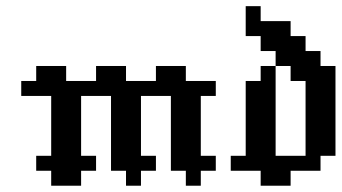

<svg xmlns="http://www.w3.org/2000/svg" viewBox="-20 -591 1088 611"><path d="M95.2 -95.2H142.9V-47.6H95.2ZM142.9 -95.2H190.5V-47.6H142.9ZM190.5 -95.2H238.1V-47.6H190.5ZM238.1 -95.2H285.7V-47.6H238.1ZM142.9 -47.6H190.5V0H142.9ZM190.5 -47.6H238.1V0H190.5ZM333.3 -95.2H381V-47.6H333.3ZM381 -95.2H428.6V-47.6H381ZM428.6 -95.2H476.2V-47.6H428.6ZM381 -47.6H428.6V0H381ZM381 -142.9H428.6V-95.2H381ZM333.3 -142.9H381V-95.2H333.3ZM333.3 -190.5H381V-142.9H333.3ZM333.3 -238.1H381V-190.5H333.3ZM381 -238.1H428.6V-190.5H381ZM381 -190.5H428.6V-142.9H381ZM142.9 -142.9H190.5V-95.2H142.9ZM190.5 -142.9H238.1V-95.2H190.5ZM190.5 -190.5H238.1V-142.9H190.5ZM142.9 -190.5H190.5V-142.9H142.9ZM142.9 -238.1H190.5V-190.5H142.9ZM190.5 -238.1H238.1V-190.5H190.5ZM523.8 -238.1H571.4V-190.5H523.8ZM523.8 -190.5H571.4V-142.9H523.8ZM523.8 -142.9H571.4V-95.2H523.8ZM571.4 -142.9H619V-95.2H571.4ZM571.4 -190.5H619V-142.9H571.4ZM571.4 -238.1H619V-190.5H571.4ZM571.4 -95.2H619V-47.6H571.4ZM523.8 -95.2H571.4V-47.6H523.8ZM571.4 -47.6H619V0H571.4ZM619 -95.2H666.7V-47.6H619ZM523.8 -285.7H571.4V-238.1H523.8ZM571.4 -285.7H619V-238.1H571.4ZM571.4 -333.3H619V-285.7H571.4ZM523.8 -333.3H571.4V-285.7H523.8ZM381 -285.7H428.6V-238.1H381ZM333.3 -285.7H381V-238.1H333.3ZM190.5 -285.7H238.1V-238.1H190.5ZM142.9 -333.3H190.5V-285.7H142.9ZM142.9 -285.7H190.5V-238.1H142.9ZM476.2 -333.3H523.8V-285.7H476.2ZM428.6 -333.3H476.2V-285.7H428.6ZM381 -333.3H428.6V-285.7H381ZM333.3 -333.3H381V-285.7H333.3ZM190.5 -333.3H238.1V-285.7H190.5ZM238.1 -333.3H285.7V-285.7H238.1ZM285.7 -333.3H333.3V-285.7H285.7ZM95.2 -333.3H142.9V-285.7H95.2ZM47.6 -333.3H95.2V-285.7H47.6ZM95.2 -381H142.9V-333.3H95.2ZM142.9 -381H190.5V-333.3H142.9ZM285.7 -381H333.3V-333.3H285.7ZM333.3 -381H381V-333.3H333.3ZM476.2 -381H523.8V-333.3H476.2ZM523.8 -381H571.4V-333.3H523.8ZM619 -333.3H666.7V-285.7H619Z M714.3 -95.2H761.9V-47.6H714.3ZM761.9 -95.2H809.5V-47.6H761.9ZM809.5 -95.2H857.1V-47.6H809.5ZM857.1 -95.2H904.8V-47.6H857.1ZM904.8 -95.2H952.4V-47.6H904.8ZM809.5 -47.6H857.1V0H809.5ZM857.1 -47.6H904.8V0H857.1ZM952.4 -95.2H1000V-47.6H952.4ZM761.9 -142.9H809.5V-95.2H761.9ZM761.9 -190.5H809.5V-142.9H761.9ZM809.5 -190.5H857.1V-142.9H809.5ZM809.5 -142.9H857.1V-95.2H809.5ZM809.5 -381H857.1V-333.3H809.5ZM809.5 -285.7H857.1V-238.1H809.5ZM809.5 -238.1H857.1V-190.5H809.5ZM761.9 -238.1H809.5V-190.5H761.9ZM761.9 -285.7H809.5V-238.1H761.9ZM857.1 -428.6H904.8V-381H857.1ZM904.8 -428.6H952.4V-381H904.8ZM952.4 -428.6H1000V-381H952.4ZM904.8 -381H952.4V-333.3H904.8ZM952.4 -381H1000V-333.3H952.4ZM1000 -381H1047.6V-333.3H1000ZM952.4 -285.7H1000V-238.1H952.4ZM1000 -285.7H1047.6V-238.1H1000ZM1000 -238.1H1047.6V-190.5H1000ZM1000 -190.5H1047.6V-142.9H1000ZM952.4 -190.5H1000V-142.9H952.4ZM952.4 -238.1H1000V-190.5H952.4ZM952.4 -142.9H1000V-95.2H952.4ZM1000 -142.9H1047.6V-95.2H1000ZM904.8 -476.2H952.4V-428.6H904.8ZM857.1 -476.2H904.8V-428.6H857.1ZM809.5 -476.2H857.1V-428.6H809.5ZM857.1 -523.8H904.8V-476.2H857.1ZM809.5 -523.8H857.1V-476.2H809.5ZM761.9 -571.4H809.5V-523.8H761.9ZM761.9 -523.8H809.5V-476.2H761.9ZM761.9 -333.3H809.5V-285.7H761.9ZM809.5 -333.3H857.1V-285.7H809.5ZM952.4 -333.3H1000V-285.7H952.4ZM1000 -333.3H1047.6V-285.7H1000Z"/></svg>

Font: Jacquard 12
Style: Regular
Weight: 400
Designer: Sarah Cadigan-Fried
Version: Version 1.000; ttfautohint (v1.8.4.7-5d5b)